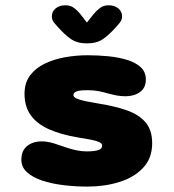

<svg xmlns="http://www.w3.org/2000/svg" viewBox="-20 -697 659 728"><path d="M311.5 10.5Q266.5 10.5 222 5.2Q177.5 0 141 -12Q104.5 -24 82.8 -43.5Q61 -63 61 -91.5Q61 -126 83 -143.5Q105 -161 139.5 -161Q153 -161 169.8 -157.2Q186.5 -153.5 205 -146.5Q221 -141 238 -135.5Q255 -130 273 -126.5Q291 -123 309.5 -123Q337.5 -123 352.5 -127.8Q367.5 -132.5 367.5 -145Q367.5 -152.5 357.5 -157.5Q347.5 -162.5 327 -166.8Q306.5 -171 274.5 -176Q210 -187 165 -207.2Q120 -227.5 96.5 -260.2Q73 -293 73 -341.5Q73 -383 94 -411Q115 -439 149.8 -455.8Q184.5 -472.5 227 -480Q269.5 -487.5 312 -487.5Q350.5 -487.5 389.5 -483.8Q428.5 -480 461 -470.2Q493.5 -460.5 513.2 -442.5Q533 -424.5 533 -395.5Q533 -364 510.8 -348Q488.5 -332 456 -332Q438.5 -332 422.5 -335Q406.5 -338 390.5 -342.5Q375 -347 355.8 -351Q336.5 -355 314.5 -355Q303.5 -355 293.5 -354.5Q283.5 -354 275.5 -352Q267.5 -350 263 -346.2Q258.5 -342.5 258.5 -336Q258.5 -329 270.2 -323.5Q282 -318 302.5 -313.8Q323 -309.5 350 -305Q414 -295 460.5 -278.8Q507 -262.5 532 -233Q557 -203.5 557 -154Q557 -97 522.5 -60.5Q488 -24 432.2 -6.8Q376.5 10.5 311.5 10.5ZM431 -607 420.5 -595Q393.5 -564.5 370 -548.5Q346.5 -532.5 309.5 -532.5Q273 -532.5 249.2 -548.8Q225.5 -565 199 -595L188.5 -607Q176.5 -619.5 176.5 -634.5Q176.5 -653 190.8 -665Q205 -677 228 -677Q247 -677 260.2 -667.2Q273.5 -657.5 285 -643L309.5 -611.5L334.5 -643Q345.5 -656.5 359 -666.8Q372.5 -677 391.5 -677Q414.5 -677 428.8 -665Q443 -653 443 -634.5Q443 -620.5 431 -607Z"/></svg>

Font: Sono ExtraLight Monospace ExtraBold
Style: Regular
Weight: 800
Version: Version 2.112